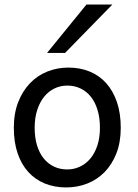

<svg xmlns="http://www.w3.org/2000/svg" viewBox="-20 -801 597 833"><path d="M130.4 -246.6Q130.4 -204.1 140.6 -170.4Q150.9 -136.7 169.7 -113.5Q188.5 -90.3 214.4 -78.1Q240.2 -65.9 272 -65.9Q301.3 -65.9 327.1 -78.1Q353 -90.3 372.3 -113.5Q391.6 -136.7 402.6 -170.4Q413.6 -204.1 413.6 -246.6Q413.6 -289.6 403.3 -323.5Q393.1 -357.4 374.3 -381.1Q355.5 -404.8 329.3 -417.2Q303.2 -429.7 272 -429.7Q242.2 -429.7 216.3 -417.2Q190.4 -404.8 171.4 -381.1Q152.3 -357.4 141.4 -323.5Q130.4 -289.6 130.4 -246.6ZM40 -246.6Q40 -309.6 59.1 -358.2Q78.1 -406.7 110.4 -440.2Q142.6 -473.6 185.5 -490.7Q228.5 -507.8 276.9 -507.8Q327.1 -507.8 368.9 -490.7Q410.6 -473.6 440.7 -440.2Q470.7 -406.7 487.3 -358.2Q503.9 -309.6 503.9 -246.6Q503.9 -183.6 484.9 -135.3Q465.8 -86.9 433.6 -54.2Q401.4 -21.5 358.4 -4.6Q315.4 12.2 267.1 12.2Q216.8 12.2 175 -4.6Q133.3 -21.5 103.3 -54.2Q73.2 -86.9 56.6 -135.3Q40 -183.6 40 -246.6ZM467.3 -781.2 262.2 -571.3H184.1L355 -781.2Z"/></svg>

Font: Andika Viet
Style: Regular
Weight: 400
Designer: Victor Gaultney, Annie Olsen, Julie Remington, Don Collingsworth, Eric Hays, Becca Hirsbrunner
Foundry: SIL International
Version: Version 5.000